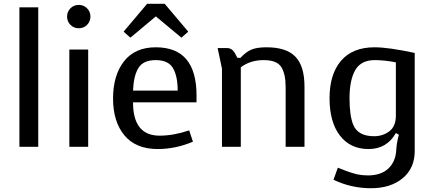

<svg xmlns="http://www.w3.org/2000/svg" viewBox="-20 -779 2299 1019"><path d="M183 0H83V-740H183Z M448 0H348V-516H448ZM354 -647Q336 -665 336 -691Q336 -717 354 -735Q372 -753 398 -753Q424 -753 442 -735Q460 -717 460 -691Q460 -665 442 -647Q424 -629 398 -629Q372 -629 354 -647Z M1004 -27Q912 12 817 12Q701 12 640.5 -60.5Q580 -133 580 -256Q580 -379 638 -453.5Q696 -528 807 -528Q1023 -528 1023 -273V-236H686Q686 -59 827 -59Q901 -59 984 -87ZM923 -298Q923 -375 898 -417.5Q873 -460 806.5 -460Q740 -460 714.5 -418Q689 -376 686 -298ZM636 -611 761 -759H854L979 -611L943 -579L807 -692L672 -579Z M1184 -524Q1211 -524 1226 -498L1240 -472H1256Q1287 -505 1316 -516.5Q1345 -528 1395 -528Q1500 -528 1548 -478Q1596 -428 1596 -319V0H1496V-318Q1496 -386 1473 -423Q1450 -460 1379.5 -460Q1309 -460 1258 -422V0H1158V-415L1135 -524Z M2081 -73Q2033 12 1936 12Q1839 12 1784 -59.5Q1729 -131 1729 -258Q1729 -385 1790 -456.5Q1851 -528 1968 -528Q2042 -528 2181 -498V23Q2181 114 2117 167Q2053 220 1948.5 220Q1844 220 1750 175L1773 111Q1778 113 1796.5 120Q1815 127 1822 130Q1829 133 1846 138Q1863 143 1874 146Q1903 152 1932 152Q2003 152 2041.5 115Q2080 78 2083 17Q2085 -18 2094 -52L2097 -64ZM1966 -56Q2011 -56 2046 -82Q2081 -108 2081 -166V-448Q2021 -460 1969 -460Q1896 -460 1865.5 -407Q1835 -354 1835 -257Q1835 -165 1855 -116Q1880 -56 1966 -56Z"/></svg>

Font: Voces
Style: Regular
Weight: 400
Designer: Ana Paula Megda, Pablo Ugerman
Foundry: Ana Paula Megda, Pablo Ugerman
Version: Version 1.003